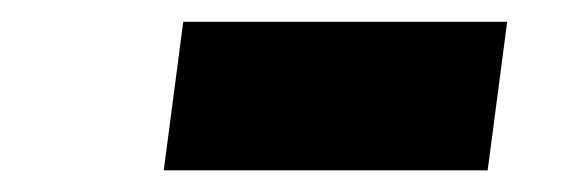

<svg xmlns="http://www.w3.org/2000/svg" viewBox="-20 -777 540 178"><path d="M131.8 -619.1 149.9 -756.8H450.2L432.1 -619.1Z"/></svg>

Font: Cooper Hewitt
Style: Bold Italic
Weight: 712
Designer: Village Type and Design LLC
Foundry: Cooper Hewitt Smithsonian Design Museum
Version: 1.000